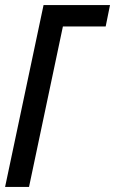

<svg xmlns="http://www.w3.org/2000/svg" viewBox="-21 -734 452 754"><path d="M-1 0 150 -714H411L394 -630H226L93 0Z"/></svg>

Font: Noto Sans ExtraCondensed Medium
Style: Italic
Weight: 500
Width: 2
Italic angle: -12°
Designer: Monotype Design Team
Foundry: Monotype Imaging Inc.
Version: Version 2.013; ttfautohint (v1.8.4.7-5d5b)